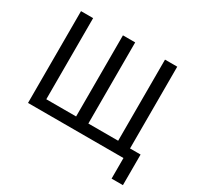

<svg xmlns="http://www.w3.org/2000/svg" viewBox="-179 -912 1308 1277"><g transform="rotate(30 474.5 -273.5)"><path d="M826 158V0H93V-705H186V-82H415V-705H509V-82H738V-705H832V-77H913V158Z"/></g></svg>

Font: Nunito Sans 7pt Condensed Medium
Style: Regular
Weight: 500
Width: 3
Designer: Vernon Adams
Foundry: Vernon Adams
Version: Version 3.101;gftools[0.9.27]